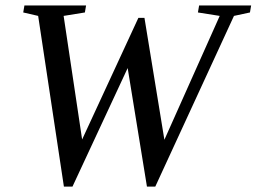

<svg xmlns="http://www.w3.org/2000/svg" viewBox="-20 -675 949 710"><path d="M554.2 15.1H523.4L452.1 -423.3L248 15.1H216.3L121.1 -616.2L65.9 -628.9L70.3 -654.8H298.3L293.9 -628.9L215.3 -616.2L283.7 -159.2L491.7 -608.9H514.2L587.9 -158.2L792.5 -616.2L711.9 -628.9L716.3 -654.8H908.7L904.3 -628.9L845.2 -616.2Z"/></svg>

Font: Liberation Serif
Style: Italic
Weight: 400
Italic angle: -16.333°
Designer: Steve Matteson
Foundry: Ascender Corporation
Version: Version 2.1.5